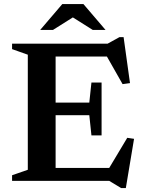

<svg xmlns="http://www.w3.org/2000/svg" viewBox="-20 -891 710 946"><path d="M480.5 -484.5V-354V-224H430.5L420 -323.5H181V-385.5H420L430.5 -484.5ZM620.5 -481.5 584 -476.5 492 -638.5 531.5 -612.5H181V-676H510.5L568.5 -708H589ZM502.5 -37.5 607 -212 640.5 -207 600 35.5H576.5L518 0H181V-63.5H534ZM39.5 0V-27.5L117 -54.5V-621.5L39.5 -649V-676H254V0ZM327.5 -812.5H350.5L241 -743.5H178L287 -871H391L500 -743.5H437Z"/></svg>

Font: Newsreader 16pt SemiBold
Style: Regular
Weight: 600
Designer: Hugues Gentile
Foundry: Production Type
Version: Version 1.003